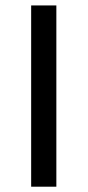

<svg xmlns="http://www.w3.org/2000/svg" viewBox="-20 -704 330 724"><path d="M97.5 0V-683.5H192.5V0Z"/></svg>

Font: Karla Medium
Style: Regular
Weight: 500
Designer: Jonathan Pinhorn
Version: Version 2.001